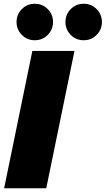

<svg xmlns="http://www.w3.org/2000/svg" viewBox="-20 -1001 562 1021"><path d="M376 -730 226 0H2L152 -730ZM96 -815.5Q68 -844 68 -884Q68 -924 96 -952.5Q124 -981 165 -981Q206 -981 234 -952.5Q262 -924 262 -884Q262 -844 234 -815.5Q206 -787 165 -787Q124 -787 96 -815.5ZM356 -815.5Q328 -844 328 -884Q328 -924 356 -952.5Q384 -981 425 -981Q466 -981 494 -952.5Q522 -924 522 -884Q522 -844 494 -815.5Q466 -787 425 -787Q384 -787 356 -815.5Z"/></svg>

Font: Nacelle Black
Style: Italic
Weight: 900
Italic angle: -12°
Designer: Sora Sagano
Foundry: Sora Sagano
Version: Version 1.000;FEAKit 1.0